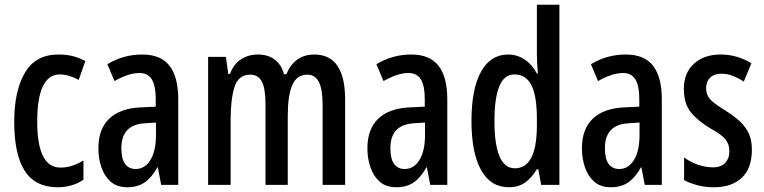

<svg xmlns="http://www.w3.org/2000/svg" viewBox="-20 -831 3222 810"><path d="M224 -41Q129 -41 84.5 -110Q40 -179 40 -317Q40 -447 85 -524Q130 -601 226 -601Q263 -601 290 -593.5Q317 -586 340 -573L312 -494Q269 -517 233 -517Q137 -517 137 -318Q137 -124 235 -124Q260 -124 283.5 -131.5Q307 -139 332 -154V-73Q308 -56 279.5 -48.5Q251 -41 224 -41Z M580 -601Q659 -601 695.5 -553Q732 -505 732 -413V-51H660L646 -125H644Q621 -83 591 -62Q561 -41 517 -41Q474 -41 447.5 -64Q421 -87 408 -124.5Q395 -162 395 -205Q395 -287 441 -330.5Q487 -374 573 -378L637 -381V-414Q637 -469 620.5 -496Q604 -523 568 -523Q523 -523 463 -489L433 -560Q500 -601 580 -601ZM593 -311Q492 -306 492 -206Q492 -160 508 -139Q524 -118 552 -118Q591 -118 614.5 -156Q638 -194 638 -261V-314Z M1306 -601Q1436 -601 1436 -411V-51H1341V-389Q1341 -455 1325 -485.5Q1309 -516 1277 -516Q1232 -516 1213 -472Q1194 -428 1194 -342V-51H1100V-392Q1100 -458 1084.5 -487Q1069 -516 1036 -516Q986 -516 969.5 -464.5Q953 -413 953 -326V-51H858V-591H933L943 -519H950Q966 -561 997 -581Q1028 -601 1067 -601Q1113 -601 1141 -578Q1169 -555 1178 -518H1188Q1223 -601 1306 -601Z M1715 -601Q1794 -601 1830.5 -553Q1867 -505 1867 -413V-51H1795L1781 -125H1779Q1756 -83 1726 -62Q1696 -41 1652 -41Q1609 -41 1582.5 -64Q1556 -87 1543 -124.5Q1530 -162 1530 -205Q1530 -287 1576 -330.5Q1622 -374 1708 -378L1772 -381V-414Q1772 -469 1755.5 -496Q1739 -523 1703 -523Q1658 -523 1598 -489L1568 -560Q1635 -601 1715 -601ZM1728 -311Q1627 -306 1627 -206Q1627 -160 1643 -139Q1659 -118 1687 -118Q1726 -118 1749.5 -156Q1773 -194 1773 -261V-314Z M2127 -41Q2050 -41 2009.5 -113.5Q1969 -186 1969 -321Q1969 -455 2009 -528Q2049 -601 2124 -601Q2161 -601 2192.5 -580.5Q2224 -560 2245 -521H2249Q2247 -546 2246 -565Q2245 -584 2245 -601V-811H2340V-51H2263L2251 -117H2245Q2222 -79 2194 -60Q2166 -41 2127 -41ZM2152 -121Q2244 -121 2245 -299V-329Q2245 -426 2222 -471.5Q2199 -517 2150 -517Q2107 -517 2086.5 -467Q2066 -417 2066 -321Q2066 -121 2152 -121Z M2620 -601Q2699 -601 2735.5 -553Q2772 -505 2772 -413V-51H2700L2686 -125H2684Q2661 -83 2631 -62Q2601 -41 2557 -41Q2514 -41 2487.5 -64Q2461 -87 2448 -124.5Q2435 -162 2435 -205Q2435 -287 2481 -330.5Q2527 -374 2613 -378L2677 -381V-414Q2677 -469 2660.5 -496Q2644 -523 2608 -523Q2563 -523 2503 -489L2473 -560Q2540 -601 2620 -601ZM2633 -311Q2532 -306 2532 -206Q2532 -160 2548 -139Q2564 -118 2592 -118Q2631 -118 2654.5 -156Q2678 -194 2678 -261V-314Z M3152 -200Q3152 -121 3109.5 -81Q3067 -41 2992 -41Q2954 -41 2922.5 -49.5Q2891 -58 2866 -71V-167Q2889 -149 2922 -137Q2955 -125 2989 -125Q3021 -125 3039 -143.5Q3057 -162 3057 -194Q3057 -222 3041 -242.5Q3025 -263 2976 -290Q2924 -321 2894.5 -357.5Q2865 -394 2865 -457Q2865 -523 2907.5 -562Q2950 -601 3020 -601Q3090 -601 3150 -564L3118 -487Q3096 -501 3073 -510.5Q3050 -520 3023 -520Q2993 -520 2976 -503.5Q2959 -487 2959 -459Q2959 -431 2975.5 -412.5Q2992 -394 3040 -365Q3073 -344 3098 -322Q3123 -300 3137.5 -271Q3152 -242 3152 -200Z"/></svg>

Font: Noto Sans Tamil UI ExtraCondensed Medium
Style: Regular
Weight: 500
Width: 2
Designer: Jelle Bosma - Monotype Design Team
Foundry: Monotype Imaging Inc.
Version: Version 2.004; ttfautohint (v1.8.4.7-5d5b)